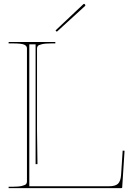

<svg xmlns="http://www.w3.org/2000/svg" viewBox="-20 -978 695 998"><path d="M268.6 -819.8 412.6 -955.6Q417 -960 420.9 -955.6Q425.8 -950.7 421.9 -946.8L275.4 -813ZM24.9 -759.8H267.6V-752.4H247.6Q215.3 -752.4 198 -748.3Q180.7 -744.1 176.5 -739Q172.4 -733.9 172.4 -725.1V-300.3L174.8 -125H165V-747.6H132.3V-9.8H545.9Q579.6 -9.8 593.3 -22.9Q606.9 -36.1 609.4 -68.4L617.7 -195.3L627.4 -194.3L615.2 -4.4Q615.2 0 609.9 0H24.9V-7.3H44.9Q77.1 -7.3 94.5 -11.7Q111.8 -16.1 116 -21.5Q120.1 -26.9 120.1 -35.2V-726.6Q120.1 -739.7 105.5 -746.1Q90.8 -752.4 44.9 -752.4H24.9Z"/></svg>

Font: ZnikomitNo25
Style: Regular
Weight: 100
Designer: gluk
Foundry: gluk
Version: Version 0.56